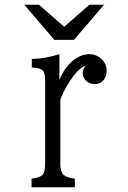

<svg xmlns="http://www.w3.org/2000/svg" viewBox="-20 -788 540 808"><path d="M209 -620.1 82 -768.1H144L250 -675.3L356 -768.1H418L291 -620.1ZM112.8 0V-36.1Q147.5 -40.5 158.7 -51.8Q169.9 -63 169.9 -96.2V-453.1Q169.9 -482.4 157.7 -493.2Q147.5 -502 113.8 -503.9V-540Q166 -540 230 -560.1V-452.1Q252 -503.4 283.2 -529.8Q318.8 -560.1 356.9 -560.1Q376.5 -560.1 393.6 -549.8Q428.7 -528.8 428.7 -489.7Q428.7 -473.6 421.9 -460.4Q408.7 -434.1 377.4 -434.1Q360.4 -434.1 347.2 -443.8Q328.1 -458 328.1 -481Q328.1 -496.6 340.8 -512.2Q315.9 -502.9 291.5 -471.2Q255.4 -424.8 233.9 -369.1V-96.2Q233.9 -65.4 248 -51.8Q259.8 -40.5 294.9 -36.1V0Z"/></svg>

Font: BIZ UDMincho
Style: Regular
Weight: 400
Monospace: yes
Designer: TypeBank Co., Ltd.
Foundry: Morisawa Inc.
Version: Version 1.06